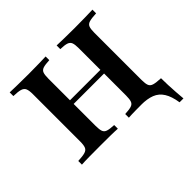

<svg xmlns="http://www.w3.org/2000/svg" viewBox="-173 -752 1073 1073"><g transform="rotate(-45 363.5 -216.0)"><path d="M668.5 139.5Q660.5 86.3 640.7 54.8Q621 23.4 587.9 10.5Q554.8 -2.4 506.5 -2.4L569.4 -21L674.2 -29H690.3Q690.3 -3.2 691.5 25.8Q692.7 54.8 694.8 84.3Q696.8 113.7 699.2 139.5ZM407.3 0V-29Q441.1 -30.6 457.3 -35.9Q473.4 -41.1 478.6 -55.6Q483.9 -70.2 483.9 -98.4V-472.6Q483.9 -501.6 478.6 -515.7Q473.4 -529.8 457.3 -535.5Q441.1 -541.1 407.3 -541.9V-571Q429 -570.2 465.3 -569.4Q501.6 -568.5 546.8 -568.5Q595.2 -568.5 632.3 -569.4Q669.4 -570.2 690.3 -571V-541.9Q653.2 -540.3 635.5 -535.1Q617.7 -529.8 612.1 -515.7Q606.5 -501.6 606.5 -472.6V-98.4Q606.5 -70.2 612.1 -55.6Q617.7 -41.1 635.5 -35.9Q653.2 -30.6 690.3 -29V0Q669.4 -1.6 632.3 -2Q595.2 -2.4 546.8 -2.4Q501.6 -2.4 465.3 -2Q429 -1.6 407.3 0ZM36.3 0V-29Q73.4 -30.6 91.1 -35.9Q108.9 -41.1 114.9 -55.2Q121 -69.4 121 -98.4V-472.6Q121 -501.6 114.9 -515.7Q108.9 -529.8 91.1 -535.5Q73.4 -541.1 36.3 -541.9V-571Q58.1 -570.2 96.4 -569.4Q134.7 -568.5 184.7 -568.5Q227.4 -568.5 263.3 -569.4Q299.2 -570.2 320.2 -571V-541.9Q286.3 -540.3 270.2 -535.1Q254 -529.8 248.8 -515.7Q243.5 -501.6 243.5 -472.6V-98.4Q243.5 -70.2 248.8 -55.6Q254 -41.1 270.2 -35.9Q286.3 -30.6 320.2 -29V0Q298.4 -1.6 262.5 -2Q226.6 -2.4 183.1 -2.4Q133.1 -2.4 95.6 -2Q58.1 -1.6 36.3 0ZM193.5 -272.6V-301.6H533.1V-272.6Z"/></g></svg>

Font: Playfair
Style: Bold
Weight: 700
Designer: Claus Eggers Sørensen
Foundry: Claus Eggers Sørensen
Version: Version 2.001;gftools[0.9.30]